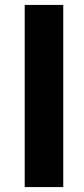

<svg xmlns="http://www.w3.org/2000/svg" viewBox="-20 -757 339 777"><path d="M80 0H236V-737H80Z"/></svg>

Font: Cheyenne Sans
Style: Bold
Weight: 700
Designer: The Public Sans project authors (U.S. Web Design System), Libre Franklin designed by Pablo Impallari and Rodrigo Fuenzal
Foundry: The Cheyenne Sans Project Authors
Version: Version 2.007